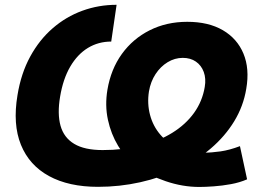

<svg xmlns="http://www.w3.org/2000/svg" viewBox="-20 -757 1103 788"><path d="M797.9 10.3Q729 10.3 659.9 -13.4Q590.8 -37.1 532.7 -73.7Q494.1 -109.9 464.8 -158.4Q435.5 -207 422.9 -265.6Q410.2 -324.2 420.9 -388.7Q435.1 -473.1 480.2 -535.6Q525.4 -598.1 594.5 -632.8Q663.6 -667.5 748.5 -667.5Q835.4 -667.5 894.5 -633.1Q953.6 -598.6 979.2 -536.9Q1004.9 -475.1 990.7 -392.6Q979 -321.3 941.4 -259.5Q903.8 -197.8 845.5 -147.9Q787.1 -98.1 713.4 -63Q639.6 -27.8 555.4 -9Q471.2 9.8 382.3 9.8Q262.2 9.8 181.2 -34.4Q100.1 -78.6 65.9 -162.8Q31.7 -247.1 51.8 -366.7Q66.4 -456.1 104 -524.9Q141.6 -593.8 196.3 -641.1Q251 -688.5 317.9 -712.9Q384.8 -737.3 458.5 -737.3L436.5 -586.4Q383.8 -586.4 340.8 -560.3Q297.9 -534.2 268.3 -483.6Q238.8 -433.1 226.6 -359.9Q214.8 -289.6 228.5 -240.7Q242.2 -191.9 284.7 -166.5Q327.1 -141.1 401.4 -141.1Q487.3 -141.1 559.6 -159.4Q631.8 -177.7 687 -211.9Q742.2 -246.1 776.4 -293.7Q810.5 -341.3 820.3 -399.9Q826.2 -434.6 816.2 -461.7Q806.2 -488.8 783.9 -504.2Q761.7 -519.5 730 -519.5Q697.3 -519.5 668 -501.7Q638.7 -483.9 618.4 -452.9Q598.1 -421.9 591.3 -381.8Q583.5 -332 595.7 -285.6Q607.9 -239.3 638.4 -203.9Q668.9 -168.5 715.3 -149.9Q736.3 -133.8 762 -132.1Q787.6 -130.4 816.4 -130.4Q848.1 -130.4 885.3 -135.7Q922.4 -141.1 964.8 -157.2L994.1 -21Q963.9 -7.8 927.7 -1.2Q891.6 5.4 857.2 7.8Q822.8 10.3 797.9 10.3Z"/></svg>

Font: Inter 20pt ExtraBold
Style: Italic
Weight: 800
Italic angle: -9.3988°
Version: Version 4.001;git-66647c0bb